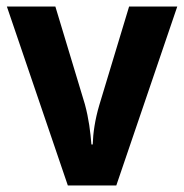

<svg xmlns="http://www.w3.org/2000/svg" viewBox="-20 -566 562 586"><path d="M187 0H335L521 -546H374L283 -245C270 -201 264 -160 263 -125H259C256 -163 251 -204 239 -248L149 -546H1Z"/></svg>

Font: Noto Sans Gurmukhi SemiCondensed
Style: Bold
Weight: 700
Width: 4
Designer: Jelle Bosma - Monotype Design Team
Foundry: Monotype Imaging Inc.
Version: Version 2.004